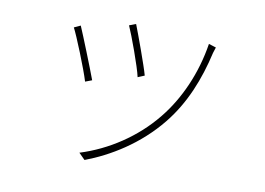

<svg xmlns="http://www.w3.org/2000/svg" viewBox="-69 -663 1138 825"><g transform="rotate(10 500.0 -251.0)"><path d="M462 -558 433 -547C450 -510 499 -377 508 -334L537 -346C526 -387 477 -520 462 -558ZM785 -528C765 -398 711 -276 637 -186C555 -85 440 -9 318 29L345 56C451 16 571 -56 663 -170C738 -263 782 -374 809 -493C811 -499 814 -510 817 -518ZM229 -510 201 -497C216 -470 274 -327 289 -276L318 -287C300 -336 244 -476 229 -510Z"/></g></svg>

Font: Noto Sans CJK JP Thin
Style: Regular
Weight: 250
Designer: Ryoko NISHIZUKA (kana & ideographs); Paul D. Hunt (Latin, Greek & Cyrillic); Wenlong ZHANG (bopomofo); Sandoll Communica
Foundry: Adobe Systems Incorporated
Version: Version 1.004;PS 1.004;hotconv 1.0.82;makeotf.lib2.5.63406